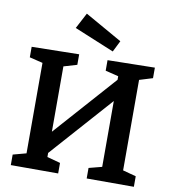

<svg xmlns="http://www.w3.org/2000/svg" viewBox="-99 -1028 1003 1114"><g transform="rotate(10 402.5 -471.0)"><path d="M765 -702V-640L687 -616V-83L765 -62V0H487V-62L564 -82V-470L241 -107V-83L319 -62V0H40V-62L118 -83V-616L40 -635V-697L319 -702V-640L241 -617V-232L564 -595V-616L487 -635V-697ZM541 -818 508 -752 273 -849 322 -942Z"/></g></svg>

Font: Bitter Pro SemiBold
Style: Regular
Weight: 600
Designer: Sol Matas, and Bitter project Authors
Foundry: Sol Matas
Version: Version 1.010